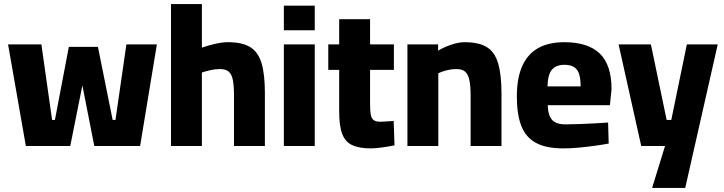

<svg xmlns="http://www.w3.org/2000/svg" viewBox="-20 -723 3587 951"><path d="M108 0 20 -503H185L238 -129H252L321 -491H465L538 -129H552L606 -503H757L674 0H447L388 -300L328 0Z M827 0V-703H980V-487Q1004 -496 1042 -505Q1080 -514 1109 -514Q1180 -514 1219.5 -489.5Q1259 -465 1275.5 -410Q1292 -355 1292 -263V0H1139V-250Q1139 -297 1133.5 -326Q1128 -355 1113 -368Q1098 -381 1069 -381Q1045 -381 1020 -375Q995 -369 980 -364V0Z M1386 0V-503H1539V0ZM1386 -573V-695H1539V-573Z M1817 12Q1761 12 1726 -3.5Q1691 -19 1675.5 -58.5Q1660 -98 1660 -170V-377H1606V-503H1660V-628H1813V-503H1931V-377H1813V-208Q1813 -174 1816.5 -155Q1820 -136 1831 -128Q1842 -120 1864 -120Q1870 -120 1883 -121Q1896 -122 1909.5 -122.5Q1923 -123 1930 -124L1934 -3Q1909 2 1874.5 7Q1840 12 1817 12Z M1998 0V-503H2150V-472Q2166 -482 2188 -491.5Q2210 -501 2234.5 -507.5Q2259 -514 2281 -514Q2352 -514 2391.5 -489.5Q2431 -465 2447.5 -408.5Q2464 -352 2464 -259V0H2311V-250Q2311 -297 2305 -326Q2299 -355 2284 -368Q2269 -381 2241 -381Q2225 -381 2208 -378Q2191 -375 2176 -370Q2161 -365 2151 -360V0Z M2769 12Q2684 12 2633.5 -16Q2583 -44 2561.5 -101Q2540 -158 2540 -245Q2540 -336 2566.5 -395.5Q2593 -455 2645 -484.5Q2697 -514 2776 -514Q2892 -514 2950.5 -458Q3009 -402 3009 -281L3001 -202H2693Q2694 -154 2713.5 -130.5Q2733 -107 2781 -107Q2812 -107 2850.5 -108.5Q2889 -110 2927 -112Q2965 -114 2992 -116L2995 -12Q2969 -7 2930 -1.5Q2891 4 2849 8Q2807 12 2769 12ZM2692 -295H2856Q2856 -355 2837 -378.5Q2818 -402 2776 -402Q2734 -402 2713.5 -377.5Q2693 -353 2692 -295Z M3210 208 3274 0H3156L3044 -503H3204L3282 -129H3305L3382 -503H3535L3374 208Z"/></svg>

Font: Cairo ExtraBold
Style: Regular
Weight: 800
Designer: Mohamed Gaber, Accademia di Belle Arti di Urbino
Foundry: Kief Type Foundry, Accademia di Belle Arti di Urbino
Version: Version 3.117